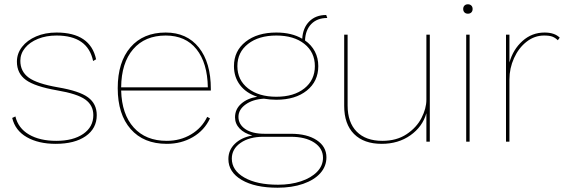

<svg xmlns="http://www.w3.org/2000/svg" viewBox="-20 -662 2642 897"><path d="M37 -111 52 -118Q65 -63 115.5 -33.5Q166 -4 243 -4Q322 -4 369 -36.5Q416 -69 416 -124Q416 -170 378.5 -197Q341 -224 246 -240Q143 -258 101 -288.5Q59 -319 59 -374Q59 -412 83 -443Q107 -474 149 -492Q191 -510 244 -510Q402 -510 429 -385L415 -377Q390 -496 244 -496Q196 -496 157.5 -480.5Q119 -465 97 -438Q75 -411 75 -378Q75 -328 114 -299.5Q153 -271 251 -254Q351 -237 391.5 -207Q432 -177 432 -124Q432 -62 380.5 -26Q329 10 240 10Q160 10 105.5 -21Q51 -52 37 -111Z M965 -239H546Q549 -128 605 -66Q661 -4 759 -4Q822 -4 872.5 -34Q923 -64 948 -116L961 -109Q935 -53 881 -21.5Q827 10 759 10Q651 10 590.5 -59Q530 -128 530 -250Q530 -372 589.5 -441Q649 -510 754 -510Q853 -510 909 -440Q965 -370 965 -246ZM546 -254H951Q949 -368 898 -432Q847 -496 754 -496Q657 -496 602 -432Q547 -368 546 -254Z M1505 73Q1505 115 1476.5 147Q1448 179 1396 197Q1344 215 1277 215Q1171 215 1109 178.5Q1047 142 1047 81Q1047 39 1077.5 9.5Q1108 -20 1159 -29Q1121 -39 1099.5 -61.5Q1078 -84 1078 -114Q1078 -152 1107 -177.5Q1136 -203 1182 -210Q1130 -227 1101.5 -264.5Q1073 -302 1073 -353Q1073 -424 1127.5 -467Q1182 -510 1271 -510Q1343 -510 1392 -481Q1395 -532 1425 -562Q1455 -592 1504 -592L1509 -578Q1462 -578 1434.5 -550Q1407 -522 1405 -473Q1435 -452 1451 -421.5Q1467 -391 1467 -353Q1467 -282 1413.5 -239Q1360 -196 1271 -196Q1243 -196 1213 -201Q1161 -198 1127.5 -174Q1094 -150 1094 -116Q1094 -81 1126 -59Q1158 -37 1216 -37H1339Q1415 -37 1460 -7Q1505 23 1505 73ZM1271 -210Q1353 -210 1402 -249Q1451 -288 1451 -353Q1451 -418 1402 -457Q1353 -496 1271 -496Q1189 -496 1139 -457Q1089 -418 1089 -353Q1089 -288 1139 -249Q1189 -210 1271 -210ZM1489 75Q1489 31 1448 4Q1407 -23 1338 -23H1210Q1145 -23 1104 5.5Q1063 34 1063 79Q1063 134 1121.5 167.5Q1180 201 1279 201Q1338 201 1386 185Q1434 169 1461.5 140.5Q1489 112 1489 75Z M1988 -500V0H1972V-133Q1954 -70 1897.5 -30Q1841 10 1763 10Q1680 10 1634 -36Q1588 -82 1588 -167V-500H1604V-169Q1604 -90 1646.5 -47Q1689 -4 1766 -4Q1833 -4 1879.5 -35Q1926 -66 1949 -110.5Q1972 -155 1972 -196V-500Z M2144 -620Q2144 -630 2150 -636Q2156 -642 2166 -642Q2176 -642 2182 -636Q2188 -630 2188 -620Q2188 -610 2182 -604Q2176 -598 2166 -598Q2156 -598 2150 -604Q2144 -610 2144 -620ZM2174 0H2158V-500H2174Z M2595 -486 2586 -474Q2575 -485 2561.5 -490.5Q2548 -496 2522 -496Q2477 -496 2440 -467Q2403 -438 2381.5 -390.5Q2360 -343 2360 -291V0H2344V-500H2360V-370Q2377 -431 2421 -470.5Q2465 -510 2524 -510Q2571 -510 2595 -486Z"/></svg>

Font: Work Sans Hairline
Style: Regular
Weight: 400
Designer: Wei Huang
Foundry: Wei Huang
Version: Version 1.032